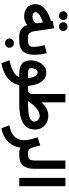

<svg xmlns="http://www.w3.org/2000/svg" viewBox="897 -1656 1024 2859"><g transform="rotate(90 1409.5 -226.0)"><path d="M310.3 -655.4Q310.3 -629.2 329.4 -610.7Q348.6 -592.3 375.6 -592.3Q403.3 -592.3 422.2 -610.6Q441.2 -629 441.2 -655.4Q441.2 -681.9 422.3 -700.1Q403.5 -718.3 375.7 -718.3Q348.6 -718.3 329.5 -700Q310.3 -681.7 310.3 -655.4ZM147.5 -655.4Q147.5 -629.2 166.7 -610.7Q185.8 -592.3 212.9 -592.3Q240.6 -592.3 259.5 -610.6Q278.4 -629 278.4 -655.4Q278.4 -681.9 259.6 -700.1Q240.7 -718.3 213 -718.3Q185.9 -718.3 166.7 -700Q147.5 -681.7 147.5 -655.4ZM524.8 0H541.1V-131.2H526.7Q490.2 -131.2 470.7 -155.1Q451.1 -178.9 446.9 -208.6L401.1 -519.7L290.5 -497.1L294 -473.7Q242.9 -458.1 197.5 -436.9Q152 -415.7 117 -387.4Q81.9 -359.1 61.8 -322.9Q41.7 -286.7 41.7 -241.2Q41.7 -158.9 94.4 -115.8Q147 -72.8 226.1 -72.8Q261.5 -72.8 291.4 -84.3Q321.4 -95.7 351.1 -119.4Q363.2 -80 386.3 -53.4Q409.4 -26.8 444 -13.4Q478.6 0 524.8 0ZM326 -264.1Q326 -241.9 310.6 -226.7Q295.2 -211.5 271.9 -204.1Q248.6 -196.6 224.8 -196.6Q196.4 -196.6 178.9 -209.8Q161.4 -222.9 161.4 -245.5Q161.4 -261.9 173.7 -276.9Q186.1 -291.9 207.2 -305.5Q228.3 -319 255.7 -330.9Q283 -342.8 313.1 -353.2L322.4 -296.2Q324 -287.4 325 -279.2Q326 -271 326 -264.1Z M521.5 -131.2V0H544.9V-131.2ZM553 145.5Q553 173.4 573.1 192.5Q593.1 211.6 622.1 211.6Q651 211.6 670.8 192.6Q690.6 173.5 690.6 145.6Q690.6 117.6 670.8 98.5Q651.1 79.4 622.1 79.4Q593.2 79.4 573.1 98.4Q553 117.5 553 145.5ZM586.4 0Q664.9 0 710.4 -28.5Q755.8 -57 775.4 -108.1Q794.9 -159.3 794.9 -227.9Q794.9 -269.7 788.8 -315.8Q782.8 -361.9 770.4 -409.7L652.2 -378Q666 -325.1 671.7 -282.2Q677.4 -239.4 677.4 -212.4Q677.4 -166.2 655.1 -148.7Q632.7 -131.2 585.4 -131.2H532.4V0Z M1059.6 -403.2Q1013.3 -403.2 979 -381Q944.8 -358.8 922.4 -323.3Q900 -287.8 889.1 -247.3Q878.1 -206.7 878.1 -170.1Q878.1 -81 928.9 -40.5Q979.7 0 1077.1 0H1128.8Q1116.7 35.3 1081.1 63.5Q1045.5 91.7 992.9 112.1Q940.2 132.5 876.4 145L921.1 265.4Q1017.2 246.7 1083.6 211.3Q1150.1 176 1190.5 123.4Q1230.9 70.7 1247.9 0H1297.5V-131.2H1257.1Q1253.8 -185.9 1240 -235Q1226.3 -284.1 1201.5 -322Q1176.8 -359.9 1141.5 -381.5Q1106.2 -403.2 1059.6 -403.2ZM1075.5 -131.2Q1037.7 -131.2 1015.6 -139.3Q993.6 -147.4 993.6 -175Q993.6 -192.7 999.5 -215.9Q1005.4 -239.1 1019.8 -256.5Q1034.1 -273.9 1058.4 -273.9Q1079.2 -273.9 1094.2 -261.4Q1109.1 -248.8 1119 -228.2Q1128.8 -207.6 1134.7 -182.2Q1140.5 -156.9 1142.8 -131.2Z M1704.1 -304.4Q1740.6 -304.4 1764.4 -282.5Q1788.3 -260.6 1788.3 -225.3Q1788.3 -196.6 1769.1 -178.3Q1749.8 -160 1715.3 -149.6Q1680.8 -139.3 1634.8 -135.2Q1588.9 -131.2 1535.6 -131.2H1484.6Q1508.2 -166.4 1534.5 -197.7Q1560.9 -228.9 1589.2 -252.9Q1617.6 -276.8 1646.6 -290.6Q1675.6 -304.4 1704.1 -304.4ZM1350.4 -131.2H1279.3V0H1531.2Q1613 0 1681.7 -12Q1750.4 -24.1 1801.3 -51.2Q1852.1 -78.3 1880.1 -123.1Q1908 -168 1908.1 -233.8Q1908.1 -292.1 1881.7 -337Q1855.2 -381.9 1808.3 -407.5Q1761.5 -433.1 1700.2 -433.1Q1672.6 -433.1 1646.9 -426.2Q1621.3 -419.3 1597.1 -406.3Q1572.9 -393.3 1549.7 -374.8Q1526.5 -356.2 1503.1 -332.4V-687.2H1379.2V-175.2Q1371.6 -164.1 1364.7 -153.5Q1357.7 -142.9 1350.4 -131.2Z M2255.5 0H2268.6V-131.2H2250.2Q2217.5 -131.2 2200 -151.6Q2182.5 -172 2173.8 -205.4L2145.7 -314.4L2024.3 -274.5Q2040.4 -226.5 2053.7 -172.7Q2066.9 -118.8 2066.9 -74.5Q2066.9 -10.1 2041.6 33.8Q2016.3 77.8 1966.9 105.3Q1917.4 132.9 1845.3 148.7L1890 265.5Q1974.4 249.7 2035.3 210.2Q2096.3 170.6 2132.6 111.8Q2168.9 53 2179.3 -19.1Q2192.6 -10.8 2212.2 -5.4Q2231.8 0 2255.5 0Z M2250.5 -131.2V0H2286.7Q2395.4 0 2444.3 -56.1Q2493.3 -112.3 2493.3 -222.1V-687.2H2369.5V-231.5Q2369.5 -182.4 2354.7 -156.8Q2339.9 -131.2 2287.2 -131.2Z M2752 -687.2H2628.1V-0.5H2752Z"/></g></svg>

Font: Vazirmatn RD NL
Style: Regular
Weight: 400
Designer: Saber Rastikerdar
Foundry: Saber Rastikerdar
Version: Version 32.101